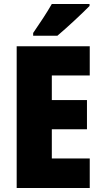

<svg xmlns="http://www.w3.org/2000/svg" viewBox="-20 -947 515 967"><path d="M431 -917V-927H241C216 -883 180 -829 147 -781V-767H269C320 -810 397 -882 431 -917ZM432 0V-149H241V-296H418V-443H241V-567H432V-714H64V0Z"/></svg>

Font: Noto Sans Thai Looped Condensed Black
Style: Regular
Weight: 900
Width: 3
Designer: Sasikarn Vongin, Ben Mitchell
Foundry: The Fontpad Ltd
Version: Version 1.001